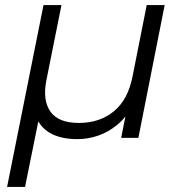

<svg xmlns="http://www.w3.org/2000/svg" viewBox="-20 -545 718 759"><path d="M8 194 152 -525H223L163 -226Q148 -148 179.5 -103.5Q211 -59 292 -59Q374 -59 430 -105Q486 -151 504 -243L560 -525H631L527 0H459L489 -151L504 -126Q479 -81 444 -52Q409 -23 368.5 -9Q328 5 286 5Q219 5 176.5 -20Q134 -45 117 -97L144 -127L79 194Z"/></svg>

Font: MOST Montserrat
Style: Italic
Weight: 400
Italic angle: -11.3°
Designer: Julieta Ulanovsky
Foundry: Julieta Ulanovsky
Version: Version 8.000;March 11, 2024;FontCreator 15.0.0.2926 64-bit